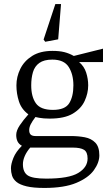

<svg xmlns="http://www.w3.org/2000/svg" viewBox="-20 -750 549 947"><path d="M199 177Q144 177 111 169Q78 161 61.5 147.5Q45 134 39.5 116.5Q34 99 34 80Q34 59 46 29Q58 -1 88 -31Q73 -39 66.5 -52.5Q60 -66 60 -84Q60 -106 77.5 -132Q95 -158 120 -186Q86 -211 73.5 -249.5Q61 -288 61 -329Q61 -371 80 -410Q99 -449 138.5 -474Q178 -499 239 -499Q273 -499 297 -493Q321 -487 344 -474L488 -510V-444H370Q395 -423 405 -392Q415 -361 415 -329Q415 -290 397.5 -252Q380 -214 339 -189.5Q298 -165 225 -165Q194 -165 173.5 -169Q153 -173 155 -173Q139 -152 131.5 -137Q124 -122 124 -108Q124 -93 131.5 -86Q139 -79 155 -79H330Q366 -79 398 -73Q430 -67 450 -46.5Q470 -26 470 16Q470 52 443 89.5Q416 127 356.5 152Q297 177 199 177ZM208 131Q320 131 366 103Q412 75 412 32Q412 0 394.5 -11Q377 -22 339 -22H129Q111 -1 102 20Q93 41 93 60Q93 99 116.5 115Q140 131 208 131ZM241 -208Q301 -208 321.5 -241Q342 -274 342 -329Q342 -383 319 -419.5Q296 -456 238 -456Q197 -456 174 -439.5Q151 -423 142.5 -394Q134 -365 134 -329Q134 -273 157 -240.5Q180 -208 241 -208ZM203 -544 195 -555 253 -730H281L267 -556Z"/></svg>

Font: Manuale Light
Style: Regular
Weight: 300
Designer: Eduardo Tunni / Pablo Cosgaya
Foundry: Eduardo Tunni / Pablo Cosgaya
Version: Version 1.002